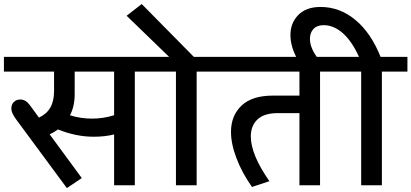

<svg xmlns="http://www.w3.org/2000/svg" viewBox="-35 -936 2078 970"><path d="M47 -332.2Q22.2 -365.5 22.2 -386.8Q22.2 -408 34.9 -420.6Q47.5 -433.3 67.7 -433.3Q95 -433.3 115.3 -405.5L161.8 -341.8Q201.2 -360.5 219.7 -393.3Q238.1 -426.2 238.1 -476.2V-574.3H-15.2V-648.6H775V-574.3H646.1V0H541.5V-256.8Q494.9 -245.2 438.8 -245.2Q348.8 -245.2 257.8 -282.1Q238.1 -267.4 215.9 -257.3L378.2 -36.4L302.8 14.2ZM318.5 -353.4Q373.1 -336.7 430 -336.7Q486.9 -336.7 541.5 -353.9V-574.3H342.3V-459.6Q342.3 -399.4 318.5 -353.4Z M853.9 0V-574.3H744.7V-648.6H819.5L604.7 -856.4L681 -915.6L944.4 -648.6H1087.5V-574.3H958.5V0Z M1343.8 -453H1477.8V-574.3H1057.1V-648.6H1710.8V-574.3H1581.9V0H1477.8V-364.5H1367.5Q1299.8 -364.5 1265.9 -332.7Q1232.1 -300.8 1232.1 -247.2Q1232.1 -154.7 1326.1 -20.7L1238.1 8.6Q1187.6 -62.7 1159.5 -137Q1131.4 -211.3 1132 -272.5Q1133 -353.4 1186 -403.2Q1239.1 -453 1343.8 -453Z M1789.7 0V-574.3H1680.5V-648.6H1778.6Q1743.2 -727.5 1697.2 -768.2Q1651.2 -808.9 1600.1 -808.9Q1566.7 -808.9 1548.8 -789.9Q1530.8 -771 1530.8 -740.1Q1530.8 -690.6 1575.8 -635H1468.7Q1432.3 -698.7 1432.3 -759.4Q1432.3 -820 1472.2 -860.5Q1512.1 -900.9 1584.4 -900.9Q1681.5 -900.9 1760.4 -835.4Q1839.2 -770 1887.8 -648.6H2023.3V-574.3H1894.3V0Z"/></svg>

Font: Khula Semibold
Style: Regular
Weight: 600
Designer: Erin McLaughlin, Steve Matteson
Version: Version 1.000;PS 1.0;hotconv 1.0.72;makeotf.lib2.5.5900; ttf